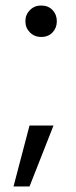

<svg xmlns="http://www.w3.org/2000/svg" viewBox="-20 -553 274 696"><path d="M129 -419Q105 -419 88.5 -435.5Q72 -452 72 -476Q72 -500 88.5 -516.5Q105 -533 129 -533Q155 -533 170.5 -516.5Q186 -500 186 -476Q186 -452 170.5 -435.5Q155 -419 129 -419ZM29 123 87 -98H174L87 123Z"/></svg>

Font: DM Sans 10pt
Style: Regular
Weight: 400
Version: Version 4.004;gftools[0.9.30]